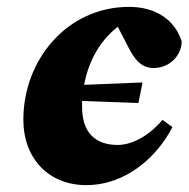

<svg xmlns="http://www.w3.org/2000/svg" viewBox="-20 -523 549 559"><path d="M231 16C349 16 439 -69 482 -153L453 -174C410 -123 360 -101 323 -101C259 -101 219 -135 219 -212C219 -218 219 -223 219 -229L383 -223L395 -283L225 -276C236 -337 266 -401 323 -445L354 -385C370 -354 389 -325 427 -325C473 -325 508 -360 509 -402C490 -465 433 -503 356 -503C174 -503 48 -347 48 -175C48 -60 123 16 231 16Z"/></svg>

Font: Source Serif Pro Black
Style: Italic
Weight: 900
Italic angle: -12°
Designer: Frank Grießhammer
Foundry: Adobe Systems Incorporated
Version: Version 3.001;hotconv 1.0.111;makeotfexe 2.5.65597